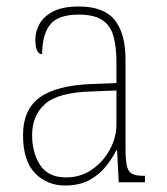

<svg xmlns="http://www.w3.org/2000/svg" viewBox="-20 -562 514 592"><path d="M181 10Q125 10 88 -28Q51 -66 51 -146Q51 -224 102.5 -261.5Q154 -299 264 -303L339 -306V-371Q339 -417 330 -450Q321 -483 295.5 -500Q270 -517 223 -517Q159 -517 134.5 -486Q110 -455 110 -395Q89 -395 89 -440Q89 -464 101.5 -487.5Q114 -511 143.5 -526.5Q173 -542 223 -542Q300 -542 333.5 -500.5Q367 -459 367 -379V-107Q367 -70 371 -51.5Q375 -33 386.5 -26.5Q398 -20 422 -20H427V0H346L341 -99H339Q327 -75 307 -49.5Q287 -24 256 -7Q225 10 181 10ZM184 -15Q229 -15 264 -39.5Q299 -64 319 -101.5Q339 -139 339 -178V-283L262 -280Q159 -277 119 -241.5Q79 -206 79 -145Q79 -92 103.5 -53.5Q128 -15 184 -15Z"/></svg>

Font: Noto Serif Ethiopic SemiCondensed Thin
Style: Regular
Weight: 100
Width: 4
Designer: Monotype Design Team
Foundry: Monotype Imaging Inc.
Version: Version 2.102; ttfautohint (v1.8.4.7-5d5b)